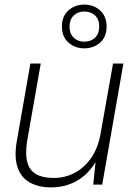

<svg xmlns="http://www.w3.org/2000/svg" viewBox="-20 -802 582 834"><path d="M202 12Q148 12 110 -9Q72 -30 56.5 -74.5Q41 -119 53 -189L112 -526H157L99 -196Q84 -108 111.5 -68.5Q139 -29 214 -29Q262 -29 304 -51Q346 -73 376 -116Q406 -159 417 -222L471 -526H516L424 0H385L395 -98Q362 -43 312 -15.5Q262 12 202 12ZM346 -592Q306 -592 277.5 -617Q249 -642 249 -687Q249 -732 277.5 -757Q306 -782 346 -782Q387 -782 415 -756.5Q443 -731 443 -687Q443 -642 415 -617Q387 -592 346 -592ZM346 -621Q375 -621 393 -638.5Q411 -656 411 -687Q411 -718 392.5 -735Q374 -752 346 -752Q318 -752 300 -734.5Q282 -717 282 -686Q282 -656 300 -638.5Q318 -621 346 -621Z"/></svg>

Font: DM Sans 9pt ExtraLight
Style: Italic
Weight: 250
Italic angle: -10°
Version: Version 4.004;gftools[0.9.30]